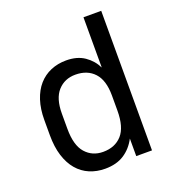

<svg xmlns="http://www.w3.org/2000/svg" viewBox="-130 -799 814 905"><g transform="rotate(-20 277.5 -347.0)"><path d="M244 6Q202 6 166.5 -9Q131 -24 105.5 -54Q80 -84 66 -128.5Q52 -173 52 -232V-308Q52 -363 66 -406Q80 -449 105.5 -478Q131 -507 166.5 -522Q202 -537 244 -537Q299 -537 335.5 -512Q372 -487 391 -448V-700H480V0H401V-88Q378 -44 339.5 -19Q301 6 244 6ZM262 -72Q322 -72 356.5 -110.5Q391 -149 391 -232V-308Q391 -384 356.5 -421.5Q322 -459 262 -459Q208 -459 174 -421.5Q140 -384 140 -308V-232Q140 -149 174 -110.5Q208 -72 262 -72Z"/></g></svg>

Font: Golos UI
Style: Regular
Weight: 400
Designer: A.Korolkova, Vitaly Kuzmin
Foundry: ParaType Ltd
Version: Version 2.000